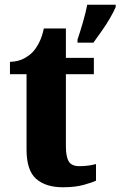

<svg xmlns="http://www.w3.org/2000/svg" viewBox="-20 -780 508 810"><path d="M245 10Q173 10 132.5 -25.5Q92 -61 92 -149V-467H22V-519Q58 -520 83.5 -534.5Q109 -549 122 -565Q135 -580 146.5 -603.5Q158 -627 165 -660H258V-536H376V-467H258V-163Q258 -119 270 -99Q282 -79 315 -79Q353 -79 385 -88V-18Q369 -10 333 0Q297 10 245 10ZM307 -613Q317 -642 329.5 -685Q342 -728 348 -760H468V-750Q459 -729 443.5 -702.5Q428 -676 409 -649Q390 -622 374 -600H307Z"/></svg>

Font: Noto Serif Myanmar SemiCondensed ExtraBold
Style: Regular
Weight: 800
Width: 4
Designer: Ben Mitchell and the Monotype Design Team
Foundry: Monotype Imaging Inc.
Version: Version 2.106; ttfautohint (v1.8.4.7-5d5b)